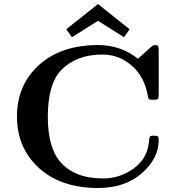

<svg xmlns="http://www.w3.org/2000/svg" viewBox="-20 -920 870 951"><path d="M465.8 -696.8Q578.6 -696.8 663.1 -628.9L729 -688Q738.8 -696.8 748 -696.8Q760.3 -696.8 763.2 -691.4Q766.1 -686 766.1 -668.9V-454.1Q766.1 -434.1 762 -429.9Q757.8 -425.8 738.8 -425.8Q721.7 -425.8 717.8 -429Q713.9 -432.1 711.9 -446.8Q695.8 -539.6 632.8 -594.7Q569.8 -649.9 486.8 -649.9Q358.9 -649.9 283.2 -573.2Q217.3 -504.4 216.8 -342.8Q216.8 -192.9 275.9 -121.1Q347.7 -36.1 490.2 -36.1Q575.2 -36.1 644.5 -87.2Q713.9 -138.2 719.2 -231Q720.2 -243.2 725.1 -245.6Q730 -248 742.2 -248Q756.3 -248 761.2 -244.6Q766.1 -241.2 766.1 -227.1Q766.1 -135.3 682.6 -62Q599.1 11.2 465.8 11.2Q281.7 11.2 172.9 -87.9Q64 -187 64 -343Q64 -499 173.1 -597.9Q282.2 -696.8 465.8 -696.8ZM308.1 -774.9 465.3 -899.9 622.1 -774.9 594.2 -735.8 465.3 -816.9 336.4 -735.8Z"/></svg>

Font: CMU Serif
Style: Bold
Weight: 700
Version: Version 0.7.0